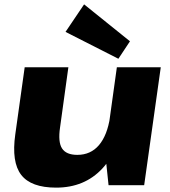

<svg xmlns="http://www.w3.org/2000/svg" viewBox="-20 -848 780 879"><path d="M255 -265Q245 -198 264 -168.5Q283 -139 334 -139Q395 -139 433 -183.5Q471 -228 484 -313L563 -400L553 -328Q530 -164 448.5 -76.5Q367 11 237 11Q122 11 77 -47.5Q32 -106 50 -233L93 -540H293ZM640 0H477L461 -152L515 -540H716ZM575 -659 522 -579 280 -702 365 -828Z"/></svg>

Font: Pathway Extreme 28pt ExtraBold
Style: Italic
Weight: 800
Italic angle: -8°
Designer: Eduardo Rodriguez Tunni
Foundry: Eduardo Rodriguez Tunni
Version: Version 1.001;gftools[0.9.26]